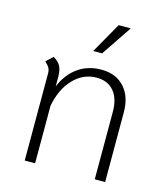

<svg xmlns="http://www.w3.org/2000/svg" viewBox="-105 -776 750 858"><g transform="rotate(15 270.0 -346.5)"><path d="M461 -322V0H413V-312Q413 -373 384.5 -407Q356 -441 304 -441Q243 -441 197.5 -393.5Q152 -346 137 -266V0H89V-403Q89 -418 83.5 -428Q78 -438 63 -452L94 -481Q118 -467 127.5 -449Q137 -431 137 -399V-356Q162 -416 208 -448.5Q254 -481 316 -481Q383 -481 422 -438.5Q461 -396 461 -322ZM338 -693H394L299 -552H258Z"/></g></svg>

Font: KoHo Light
Style: Regular
Weight: 300
Version: Version 1.000; ttfautohint (v1.6)